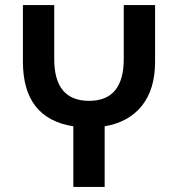

<svg xmlns="http://www.w3.org/2000/svg" viewBox="-20 -734 699 754"><path d="M268 0H391V-238Q486 -254 537.5 -319Q589 -384 589 -491V-714H466V-503Q466 -338 330 -338Q193 -338 193 -502V-714H70V-492Q70 -269 268 -238Z"/></svg>

Font: Noto Sans Georgian SemiCondensed Semi
Style: Regular
Weight: 600
Width: 4
Designer: Monotype Design Team
Foundry: Monotype Imaging Inc.
Version: Version 1.901